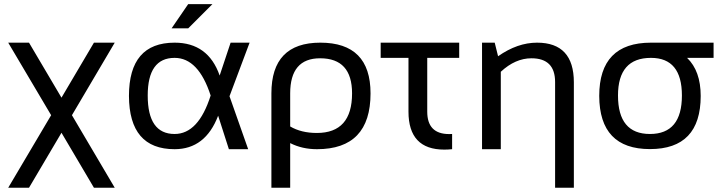

<svg xmlns="http://www.w3.org/2000/svg" viewBox="-20 -718 3478 924"><path d="M226.1 -163.6 19.5 -512.7H119.6L275.9 -248L432.1 -512.7H532.2L326.2 -163.6L532.2 185.5H432.1L275.9 -79.1L119.6 185.5H19.5Z M600.6 -256.3Q600.6 -512.7 820.3 -512.7Q981.9 -512.7 1037.1 -354.5L1089.8 -512.7H1181.2L1084.5 -254.9L1174.3 0H1081.5L1029.8 -161.1Q968.3 0 820.3 0Q601.6 0 600.6 -256.3ZM820.3 -73.2Q935.1 -73.2 993.7 -258.3Q935.1 -439.5 820.3 -439.5Q690.9 -439.5 690.9 -258.3Q690.9 -73.2 820.3 -73.2ZM885.7 -698.2H1002.4L885.7 -581.5H805.7Z M1376.5 -109.4Q1429.7 -78.1 1504.9 -78.1Q1674.3 -78.1 1674.3 -268.6Q1674.3 -437.5 1520.5 -437.5Q1376.5 -437.5 1376.5 -268.6ZM1521.5 -512.7Q1763.2 -512.7 1763.2 -268.6Q1763.2 0 1505.4 0Q1434.1 0 1376.5 -29.3V185.5H1286.1V-268.6Q1286.1 -512.7 1521.5 -512.7Z M1812 -512.7H2189.9V-439.5H2036.1V-180.7Q2036.1 -72.8 2141.6 -72.8Q2148.4 -72.8 2155.8 -73.2V0Q2135.7 2 2118.2 2Q1945.8 2 1945.8 -180.7V-439.5H1812Z M2299.8 0V-512.7H2360.8L2377 -447.3Q2470.2 -512.7 2564.5 -512.7Q2741.7 -512.7 2741.7 -321.8V185.5H2651.4V-323.2Q2651.4 -437.5 2537.6 -437.5Q2460 -437.5 2390.1 -372.6V0Z M3107.9 -73.2Q3261.7 -73.2 3261.7 -258.3Q3261.7 -439.5 3112.8 -439.5Q2954.1 -439.5 2954.1 -258.3Q2954.1 -73.2 3107.9 -73.2ZM2863.8 -256.3Q2863.8 -512.7 3112.8 -512.7H3414.1V-439.5H3286.6Q3352.1 -376.5 3352.1 -256.3Q3352.1 -0.5 3107.9 -0.5Q2864.7 -0.5 2863.8 -256.3Z"/></svg>

Font: Sansation
Style: Regular
Weight: 400
Designer: Bernd Montag
Version: Version 1.301